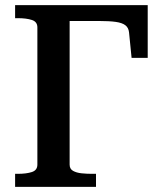

<svg xmlns="http://www.w3.org/2000/svg" viewBox="-20 -730 635 750"><path d="M252 -648V-87Q252 -70 265.5 -62.5Q279 -55 299 -53Q319 -51 338 -51H355V0H39V-51H50Q83 -51 104.5 -58Q126 -65 126 -87V-623Q126 -645 104.5 -652Q83 -659 50 -659H39V-710H557V-504H494L484 -604Q482 -622 469.5 -631.5Q457 -641 432 -644.5Q407 -648 367 -648Z"/></svg>

Font: Roboto Serif 36pt Medium
Style: Regular
Weight: 500
Designer: Greg Gazdowicz
Foundry: Commercial Type
Version: Version 1.008